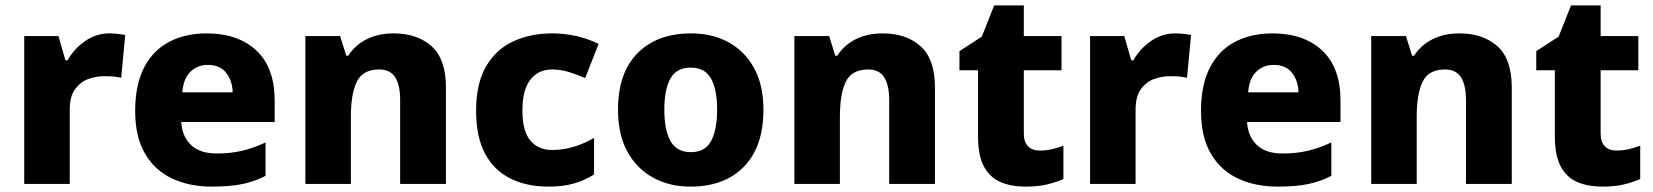

<svg xmlns="http://www.w3.org/2000/svg" viewBox="-20 -683 6140 713"><path d="M386 -559Q402 -559 419 -557Q436 -555 445 -553L430 -394Q419 -397 404.5 -398.5Q390 -400 366 -400Q338 -400 309 -390Q280 -380 259.5 -353Q239 -326 239 -275V0H70V-549H197L223 -459H231Q254 -501 295.5 -530Q337 -559 386 -559Z M747 -559Q864 -559 932 -495.5Q1000 -432 1000 -309V-230H653Q656 -177 689 -145Q722 -113 785 -113Q836 -113 878.5 -123Q921 -133 966 -154V-30Q926 -9 880 0.5Q834 10 766 10Q684 10 619.5 -20Q555 -50 518.5 -112.5Q482 -175 482 -271Q482 -368 515 -432Q548 -496 608 -527.5Q668 -559 747 -559ZM752 -442Q713 -442 687 -416.5Q661 -391 657 -340H844Q843 -383 820 -412.5Q797 -442 752 -442Z M1442 -559Q1529 -559 1582.5 -511.5Q1636 -464 1636 -358V0H1466V-311Q1466 -367 1447.5 -396Q1429 -425 1388 -425Q1327 -425 1305 -379.5Q1283 -334 1283 -250V0H1114V-549H1243L1266 -476H1273Q1299 -516 1342 -537.5Q1385 -559 1442 -559Z M2017 10Q1936 10 1875.5 -20Q1815 -50 1781.5 -112Q1748 -174 1748 -272Q1748 -372 1784.5 -435.5Q1821 -499 1885 -529Q1949 -559 2030 -559Q2079 -559 2123 -548.5Q2167 -538 2203 -520L2153 -393Q2121 -407 2091 -416Q2061 -425 2030 -425Q1979 -425 1949.5 -387Q1920 -349 1920 -273Q1920 -196 1949.5 -161Q1979 -126 2030 -126Q2071 -126 2111 -138Q2151 -150 2186 -171V-35Q2153 -14 2112.5 -2Q2072 10 2017 10Z M2815 -276Q2815 -138 2742.5 -64Q2670 10 2544 10Q2466 10 2405 -23.5Q2344 -57 2309.5 -120.5Q2275 -184 2275 -276Q2275 -412 2347.5 -485.5Q2420 -559 2547 -559Q2625 -559 2685.5 -526Q2746 -493 2780.5 -430Q2815 -367 2815 -276ZM2447 -276Q2447 -200 2470 -159Q2493 -118 2546 -118Q2598 -118 2620.5 -159Q2643 -200 2643 -276Q2643 -352 2620 -392Q2597 -432 2545 -432Q2493 -432 2470 -392Q2447 -352 2447 -276Z M3258 -559Q3345 -559 3398.5 -511.5Q3452 -464 3452 -358V0H3282V-311Q3282 -367 3263.5 -396Q3245 -425 3204 -425Q3143 -425 3121 -379.5Q3099 -334 3099 -250V0H2930V-549H3059L3082 -476H3089Q3115 -516 3158 -537.5Q3201 -559 3258 -559Z M3841 -124Q3865 -124 3886.5 -129Q3908 -134 3929 -142V-18Q3901 -6 3868 2Q3835 10 3788 10Q3736 10 3696.5 -6.5Q3657 -23 3634.5 -63.5Q3612 -104 3612 -177V-422H3543V-493L3626 -547L3672 -663H3782V-549H3922V-422H3782V-187Q3782 -156 3797.5 -140Q3813 -124 3841 -124Z M4344 -559Q4360 -559 4377 -557Q4394 -555 4403 -553L4388 -394Q4377 -397 4362.5 -398.5Q4348 -400 4324 -400Q4296 -400 4267 -390Q4238 -380 4217.5 -353Q4197 -326 4197 -275V0H4028V-549H4155L4181 -459H4189Q4212 -501 4253.5 -530Q4295 -559 4344 -559Z M4705 -559Q4822 -559 4890 -495.5Q4958 -432 4958 -309V-230H4611Q4614 -177 4647 -145Q4680 -113 4743 -113Q4794 -113 4836.5 -123Q4879 -133 4924 -154V-30Q4884 -9 4838 0.5Q4792 10 4724 10Q4642 10 4577.5 -20Q4513 -50 4476.5 -112.5Q4440 -175 4440 -271Q4440 -368 4473 -432Q4506 -496 4566 -527.5Q4626 -559 4705 -559ZM4710 -442Q4671 -442 4645 -416.5Q4619 -391 4615 -340H4802Q4801 -383 4778 -412.5Q4755 -442 4710 -442Z M5400 -559Q5487 -559 5540.5 -511.5Q5594 -464 5594 -358V0H5424V-311Q5424 -367 5405.5 -396Q5387 -425 5346 -425Q5285 -425 5263 -379.5Q5241 -334 5241 -250V0H5072V-549H5201L5224 -476H5231Q5257 -516 5300 -537.5Q5343 -559 5400 -559Z M5983 -124Q6007 -124 6028.5 -129Q6050 -134 6071 -142V-18Q6043 -6 6010 2Q5977 10 5930 10Q5878 10 5838.5 -6.5Q5799 -23 5776.5 -63.5Q5754 -104 5754 -177V-422H5685V-493L5768 -547L5814 -663H5924V-549H6064V-422H5924V-187Q5924 -156 5939.5 -140Q5955 -124 5983 -124Z"/></svg>

Font: Noto Sans Thai Looped ExtraBold
Style: Regular
Weight: 800
Designer: Sasikarn Vongin, Ben Mitchell
Foundry: The Fontpad Ltd
Version: Version 1.001; ttfautohint (v1.8.4.7-5d5b)